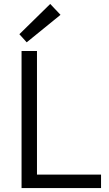

<svg xmlns="http://www.w3.org/2000/svg" viewBox="-20 -951 549 971"><path d="M89 0V-693H167V-68H491V0ZM115 -737 78 -778 234 -931 286 -876Z"/></svg>

Font: Ubuntu Sans
Style: Regular
Weight: 400
Designer: Dalton Maag Ltd
Foundry: Dalton Maag Ltd
Version: Version 1.006; ttfautohint (v1.8.4.7-5d5b)